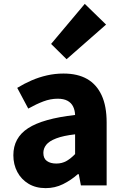

<svg xmlns="http://www.w3.org/2000/svg" viewBox="-20 -958 638 992"><path d="M216 14Q165 14 127.5 -8.5Q90 -31 69.5 -69.5Q49 -108 49 -156Q49 -246 125 -295.5Q201 -345 368 -364Q367 -389 357.5 -408Q348 -427 328.5 -437.5Q309 -448 278 -448Q241 -448 204 -434Q167 -420 126 -397L69 -504Q105 -526 143 -542.5Q181 -559 222.5 -568.5Q264 -578 308 -578Q381 -578 430 -550Q479 -522 505 -466Q531 -410 531 -325V0H398L387 -58H382Q347 -27 305.5 -6.5Q264 14 216 14ZM271 -113Q300 -113 323 -126Q346 -139 368 -162V-264Q307 -257 270.5 -243Q234 -229 219 -210Q204 -191 204 -168Q204 -139 222.5 -126Q241 -113 271 -113ZM324 -652 244 -731 418 -938 528 -831Z"/></svg>

Font: Noto Sans JP ExtraBold
Style: Regular
Weight: 800
Designer: Ryoko NISHIZUKA  (kana, bopomofo & ideographs); Paul D. Hunt (Latin, Greek & Cyrillic); Sandoll Communications , Soo-you
Foundry: Adobe
Version: Version 2.004-H2;hotconv 1.0.118;makeotfexe 2.5.65603